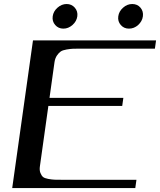

<svg xmlns="http://www.w3.org/2000/svg" viewBox="-20 -955 812 975"><path d="M772.5 -750 766.6 -708H391.6Q364.3 -708 351.1 -707.5Q337.9 -707 317.9 -703.6Q297.9 -700.2 288.1 -693.4Q278.3 -686.5 269 -672.9Q259.8 -659.2 256.8 -639.6L231.4 -458H606.4L600.6 -417H225.6L182.6 -110.4Q179.7 -90.8 185.1 -77.1Q190.4 -63.5 198.2 -56.6Q206.1 -49.8 225.1 -46.4Q244.1 -43 257.3 -42.5Q270.5 -42 297.9 -42H672.9L667 0H42L147.5 -750ZM651.4 -934.6Q677.7 -934.6 693.4 -916Q709 -897.5 705.6 -872.1Q702.1 -846.7 681.6 -828.1Q661.1 -809.6 634.8 -809.6Q609.4 -809.6 593.3 -828.1Q577.1 -846.7 580.6 -872.1Q584 -897.5 605 -916Q626 -934.6 651.4 -934.6ZM260.3 -828.1Q244.1 -846.7 247.6 -872.1Q251 -897.5 272 -916Q293 -934.6 318.4 -934.6Q343.8 -934.6 359.9 -916Q376 -897.5 372.6 -872.1Q369.1 -846.7 348.1 -828.1Q327.1 -809.6 301.8 -809.6Q276.4 -809.6 260.3 -828.1Z"/></svg>

Font: okolaks
Style: BoldItalic
Weight: 600
Width: 8
Italic angle: -8°
Version: Version 000.6.0